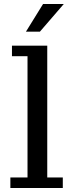

<svg xmlns="http://www.w3.org/2000/svg" viewBox="-20 -943 367 963"><path d="M110 -784 196 -923H300L180 -784ZM32 0V-53H118V-661H40V-714H217V-53H295V0Z"/></svg>

Font: Montagu Slab 16pt
Style: Regular
Weight: 400
Designer: Florian Karsten
Foundry: Florian Karsten
Version: Version 1.000; ttfautohint (v1.8.3)